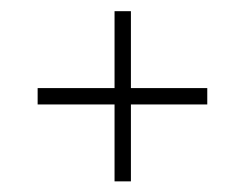

<svg xmlns="http://www.w3.org/2000/svg" viewBox="-20 -458 449 352"><path d="M190 -125.5V-266.5H49V-296.5H190V-437.5H220V-296.5H360V-266.5H220V-125.5Z"/></svg>

Font: Imbue 10pt Thin
Style: Regular
Weight: 100
Designer: Tyler Finck
Foundry: Etcetera Type Company
Version: Version 1.102; ttfautohint (v1.8.3)